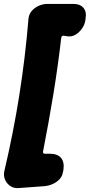

<svg xmlns="http://www.w3.org/2000/svg" viewBox="-46 -817 457 978"><path d="M48 141Q25 143 6.5 130.5Q-12 118 -20.5 97.5Q-29 77 -24 55Q22 -140 52.5 -333Q83 -526 99 -721Q101 -744 115.5 -761Q130 -778 151.5 -787.5Q173 -797 195 -797H329Q362 -797 379 -777Q396 -757 390 -724L389 -715Q386 -692 372 -672Q358 -652 339 -640.5Q320 -629 298 -632L279 -635Q268 -636 266 -625Q249 -478 225.5 -335Q202 -192 173 -44Q173 -34 182 -34H207Q247 -34 265 -12.5Q283 9 277 49L275 58Q271 88 244.5 107.5Q218 127 184 131Z"/></svg>

Font: Winky Sans ExtraBold
Style: Italic
Weight: 800
Italic angle: -8.97852°
Designer: Simon Atzbach
Foundry: typofactur
Version: Version 1.205